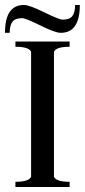

<svg xmlns="http://www.w3.org/2000/svg" viewBox="-20 -752 342 772"><path d="M224 -620Q202 -620 142.5 -649.5Q83 -679 69 -679Q41 -679 30 -664.5Q19 -650 19 -620H0Q0 -732 76 -732Q98 -732 158 -702.5Q218 -673 232 -673Q260 -673 271 -687.5Q282 -702 282 -732H301Q301 -620 224 -620ZM42 0V-21Q96 -21 105 -41V-544Q96 -564 42 -564V-585H260V-564Q206 -564 197 -544V-41Q206 -21 260 -21V0Z"/></svg>

Font: Judson
Style: Regular
Weight: 400
Version: Version 20110429